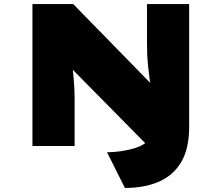

<svg xmlns="http://www.w3.org/2000/svg" viewBox="-20 -720 1093 947"><path d="M596 207 508 31Q540 31 575 26Q610 21 640.5 12Q671 3 690 -9.5Q709 -22 709 -35V-45L713 3L331 -384L338 -390Q339 -377 340.5 -362Q342 -347 343.5 -330Q345 -313 346 -296Q347 -279 347.5 -263Q348 -247 348 -234V0H140V-700H341L728 -304L722 -298Q715 -350 711 -388Q707 -426 706 -455.5Q705 -485 705 -512Q705 -539 705 -570V-700H913V-94Q913 13 874 79Q835 145 764 176Q693 207 596 207Z"/></svg>

Font: Lexend Peta Black
Style: Regular
Weight: 900
Version: Version 1.007